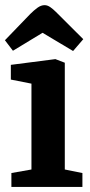

<svg xmlns="http://www.w3.org/2000/svg" viewBox="-22 -740 357 760"><path d="M23.1 0V-55.1L102.5 -69.1V-408.9L20.9 -425V-483.3L197.2 -506L234.5 -491.7V-69.1L304.2 -55.1V0ZM267.3 -538.1 146.4 -610.2 29.2 -539.1 -2.5 -580.7 98.2 -685.1Q112.2 -699.1 126.4 -709.4Q140.5 -719.6 154.6 -719.6Q165.7 -719.6 177.1 -711.7Q188.5 -703.7 199.5 -692.7L307.6 -584.9Z"/></svg>

Font: Faustina Light
Style: Regular
Weight: 300
Designer: Alfonso Garcia
Foundry: http://www.omnibus-type.com
Version: Version 1.200